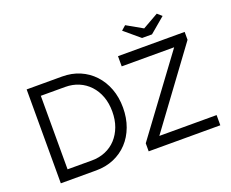

<svg xmlns="http://www.w3.org/2000/svg" viewBox="-137 -1116 1619 1345"><g transform="rotate(-20 673.0 -443.5)"><path d="M103 0V-700H367Q439 -700 498.5 -674.5Q558 -649 602 -602Q646 -555 670 -491Q694 -427 694 -350Q694 -273 670 -208.5Q646 -144 602.5 -97.5Q559 -51 499 -25.5Q439 0 367 0ZM181 -62 172 -76H362Q417 -76 463.5 -95.5Q510 -115 543.5 -151.5Q577 -188 595.5 -238Q614 -288 614 -350Q614 -412 595.5 -462Q577 -512 543 -548.5Q509 -585 463 -604.5Q417 -624 362 -624H169L181 -636ZM758 0V-60L1175 -624H784V-700H1281V-641L865 -76H1292V0ZM986 -762 872 -858 905 -887 1023 -820 1141 -887 1174 -858 1060 -762Z"/></g></svg>

Font: Mach Light
Style: Regular
Weight: 300
Version: Version 1.002